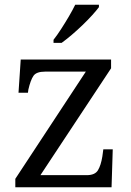

<svg xmlns="http://www.w3.org/2000/svg" viewBox="-20 -786 549 806"><path d="M44.3 0V-35.3L340.3 -485.3H169Q132.7 -485.3 120.5 -467.7Q108.3 -450 99 -409.7L97.3 -396.7H57.7L67 -536H446.3V-499.3L149.7 -50.7H344Q378.7 -50.7 391.2 -71.3Q403.7 -92 409.7 -129.3L413.7 -159H453.3L448.3 0ZM204.7 -619Q219.7 -638 236.5 -664Q253.3 -690 269.2 -717Q285 -744 295.7 -766H395.3V-756Q385.7 -743 367.7 -723Q349.7 -703 326.8 -681Q304 -659 281 -639.5Q258 -620 238.7 -606H204.7Z"/></svg>

Font: Noto Serif Hentaigana ExtraLight
Style: Regular
Weight: 200
Designer: Kazuhiro Yamada
Foundry: nipponia
Version: Version 1.000